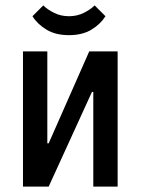

<svg xmlns="http://www.w3.org/2000/svg" viewBox="-20 -690 520 710"><path d="M325 -350H320L160 0H65V-500H155V-160H160L310 -500H415V0H325ZM235 -630Q265 -630 290 -642.5Q315 -655 330 -670L370 -630Q351 -600 317.5 -580Q284 -560 235 -560Q186 -560 152.5 -580Q119 -600 100 -630L140 -670Q155 -655 180 -642.5Q205 -630 235 -630Z"/></svg>

Font: Cuprum
Style: Regular
Weight: 400
Designer: Jovanny Lemonad
Foundry: Jovanny Lemonad
Version: Version 1.002